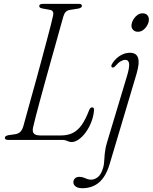

<svg xmlns="http://www.w3.org/2000/svg" viewBox="-20 -720 786 988"><path d="M301 0H21Q12.5 0 8.5 -3.2Q4.5 -6.5 5 -11.5Q5.5 -17 10.8 -20Q16 -23 24 -24.5L59 -29.5Q76 -32.5 85.5 -42.5Q95 -52.5 100.5 -72Q107 -95.5 117.2 -132.8Q127.5 -170 140.2 -215.8Q153 -261.5 166.8 -311.5Q180.5 -361.5 193.8 -411Q207 -460.5 219 -505.2Q231 -550 240 -585Q249 -620 253.5 -641Q256 -652.5 252 -659.8Q248 -667 238.5 -669L197.5 -676.5Q189.5 -678 185.8 -680.8Q182 -683.5 182 -689.5Q182 -694.5 186.8 -697.2Q191.5 -700 199.5 -700H387Q394.5 -700 398 -697.2Q401.5 -694.5 401.5 -689.5Q401.5 -684.5 396.5 -681Q391.5 -677.5 384 -676L339.5 -669Q326 -667 318 -658.5Q310 -650 305.5 -633.5Q299.5 -612.5 289.5 -576.5Q279.5 -540.5 266.8 -495Q254 -449.5 239.8 -399Q225.5 -348.5 211.8 -298Q198 -247.5 185.5 -201.8Q173 -156 163.8 -120.2Q154.5 -84.5 150 -63.5Q145.5 -42 154.8 -32.5Q164 -23 187 -23H293.5Q328 -23 353.8 -35.5Q379.5 -48 399.8 -76.2Q420 -104.5 438 -151.5Q441 -159.5 444.8 -163.5Q448.5 -167.5 454 -167.5Q459.5 -167.5 462 -163.8Q464.5 -160 464 -152.5Q461 -120 449.2 -90.5Q437.5 -61 420.5 -38Q403.5 -15 384.5 -2Q365.5 11 348.5 11Q340.5 11 333.8 8.2Q327 5.5 319.5 2.8Q312 0 301 0ZM682 -338 544 125Q524.5 189.5 489.5 219Q454.5 248.5 403.5 248.5Q381 248.5 369.2 239.5Q357.5 230.5 357.5 217.5Q357.5 206.5 365.5 198.2Q373.5 190 389 190Q400.5 190 409.5 193.5Q418.5 197 428 200.8Q437.5 204.5 449 204.5Q467 204.5 484 191Q501 177.5 511 142Q514 131.5 515.2 120.8Q516.5 110 517 98.2Q517.5 86.5 518.8 73.2Q520 60 522.8 45.2Q525.5 30.5 530.5 13.5L632.5 -325.5Q646.5 -371 644.5 -391.5Q642.5 -412 624.5 -412Q614 -412 601.2 -404.8Q588.5 -397.5 573.5 -380Q568.5 -374.5 564.8 -373.2Q561 -372 557.5 -373Q553.5 -374.5 553 -379Q552.5 -383.5 555.5 -389.5Q564.5 -405.5 579 -419Q593.5 -432.5 611.5 -440.5Q629.5 -448.5 648.5 -448.5Q682 -448.5 690.5 -421.8Q699 -395 682 -338ZM690 -556.5Q673 -556.5 663.8 -567.5Q654.5 -578.5 657 -594.5Q659 -608 667 -621Q675 -634 687.2 -642.8Q699.5 -651.5 713.5 -651.5Q731 -651.5 739.5 -640.5Q748 -629.5 745.5 -613Q744 -599.5 736 -586.5Q728 -573.5 716 -565Q704 -556.5 690 -556.5Z"/></svg>

Font: Fraunces 72pt Soft Wonky ExtraLight
Style: Italic
Weight: 250
Italic angle: -16°
Version: Version 1.000;[b76b70a41]